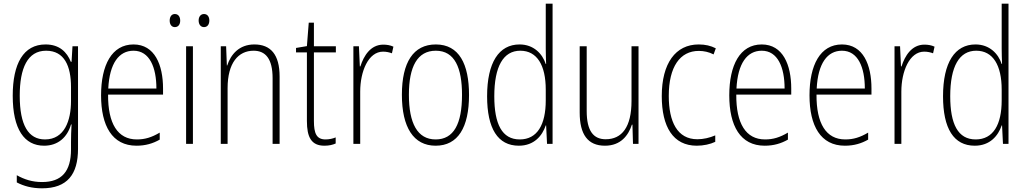

<svg xmlns="http://www.w3.org/2000/svg" viewBox="-20 -780 5563 1041"><path d="M227 -539C107 -539 49 -435 49 -261C49 -79 112 10 219 10C295 10 345 -36 365 -105H368C366 -67 365 -41 365 -10V30C365 149 315 207 208 207C155 207 112 193 71 170V209C109 229 153 241 208 241C345 241 403 165 403 27V-529H373L368 -445H364C343 -497 303 -539 227 -539ZM230 -505C329 -505 365 -422 365 -308V-232C365 -127 330 -24 224 -24C134 -24 87 -101 87 -261C87 -410 129 -505 230 -505Z M704 -539C586 -539 528 -427 528 -263C528 -98 588 10 720 10C769 10 809 -2 846 -23V-61C802 -35 766 -24 722 -24C618 -24 565 -110 566 -267H864V-300C864 -428 819 -539 704 -539ZM704 -505C791 -505 828 -415 828 -300H567C574 -437 625 -505 704 -505Z M900 -668C900 -648 910 -633 928 -633C946 -633 957 -647 957 -668C957 -690 946 -704 928 -704C910 -704 900 -689 900 -668ZM1057 -669C1057 -648 1068 -633 1086 -633C1104 -633 1115 -647 1115 -669C1115 -690 1104 -704 1086 -704C1068 -704 1057 -689 1057 -669ZM1026 0V-529H989V0Z M1359 -539C1276 -539 1231 -484 1212 -425H1210L1206 -529H1177V0H1214V-302C1214 -439 1272 -505 1355 -505C1420 -505 1458 -461 1458 -356V0H1496V-365C1496 -485 1447 -539 1359 -539Z M1745 -24C1696 -24 1682 -57 1682 -124V-496H1801V-529H1682V-657H1654L1644 -530L1585 -520V-496H1644V-124C1644 -36 1668 10 1739 10C1765 10 1784 5 1800 -2V-35C1786 -29 1766 -24 1745 -24Z M2058 -538C1989 -538 1952 -477 1934 -420H1931L1926 -529H1896V0H1933V-283C1933 -393 1977 -500 2057 -500C2075 -500 2092 -496 2105 -491L2113 -527C2096 -535 2077 -538 2058 -538Z M2523 -265C2523 -433 2469 -539 2343 -539C2221 -539 2159 -442 2159 -266C2159 -90 2222 10 2342 10C2463 10 2523 -89 2523 -265ZM2197 -266C2197 -419 2243 -505 2343 -505C2446 -505 2485 -411 2485 -266C2485 -108 2440 -24 2342 -24C2243 -24 2197 -112 2197 -266Z M2793 10C2876 10 2920 -44 2939 -100H2941L2946 0H2976V-760H2939V-517C2939 -491 2940 -463 2941 -433H2939C2921 -488 2874 -539 2797 -539C2685 -539 2621 -441 2621 -258C2621 -83 2679 10 2793 10ZM2798 -24C2702 -24 2660 -107 2660 -258C2660 -420 2709 -505 2801 -505C2892 -505 2939 -426 2939 -294V-236C2939 -104 2893 -24 2798 -24Z M3442 -529H3404V-233C3404 -91 3352 -25 3264 -25C3197 -25 3161 -71 3161 -178V-529H3123V-170C3123 -51 3167 10 3260 10C3346 10 3387 -46 3406 -104H3409L3412 0H3442Z M3758 10C3794 10 3831 2 3858 -11V-46C3828 -33 3794 -25 3761 -25C3652 -25 3606 -120 3606 -260C3606 -418 3667 -504 3769 -504C3796 -504 3824 -498 3849 -485L3861 -518C3834 -532 3804 -539 3768 -539C3643 -539 3568 -437 3568 -259C3568 -93 3629 10 3758 10Z M4110 -539C3992 -539 3934 -427 3934 -263C3934 -98 3994 10 4126 10C4175 10 4215 -2 4252 -23V-61C4208 -35 4172 -24 4128 -24C4024 -24 3971 -110 3972 -267H4270V-300C4270 -428 4225 -539 4110 -539ZM4110 -505C4197 -505 4234 -415 4234 -300H3973C3980 -437 4031 -505 4110 -505Z M4545 -539C4427 -539 4369 -427 4369 -263C4369 -98 4429 10 4561 10C4610 10 4650 -2 4687 -23V-61C4643 -35 4607 -24 4563 -24C4459 -24 4406 -110 4407 -267H4705V-300C4705 -428 4660 -539 4545 -539ZM4545 -505C4632 -505 4669 -415 4669 -300H4408C4415 -437 4466 -505 4545 -505Z M4992 -538C4923 -538 4886 -477 4868 -420H4865L4860 -529H4830V0H4867V-283C4867 -393 4911 -500 4991 -500C5009 -500 5026 -496 5039 -491L5047 -527C5030 -535 5011 -538 4992 -538Z M5265 10C5348 10 5392 -44 5411 -100H5413L5418 0H5448V-760H5411V-517C5411 -491 5412 -463 5413 -433H5411C5393 -488 5346 -539 5269 -539C5157 -539 5093 -441 5093 -258C5093 -83 5151 10 5265 10ZM5270 -24C5174 -24 5132 -107 5132 -258C5132 -420 5181 -505 5273 -505C5364 -505 5411 -426 5411 -294V-236C5411 -104 5365 -24 5270 -24Z"/></svg>

Font: Noto Sans Tamil Condensed ExtraLight
Style: Regular
Weight: 200
Width: 3
Designer: Jelle Bosma - Monotype Design Team
Foundry: Monotype Imaging Inc.
Version: Version 2.004